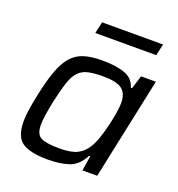

<svg xmlns="http://www.w3.org/2000/svg" viewBox="-127 -791 837 903"><g transform="rotate(20 292.0 -339.0)"><path d="M212 8Q122 8 82.5 -19Q43 -46 43 -124Q43 -149 48 -182.5Q53 -216 62 -258Q78 -336 96.5 -386.5Q115 -437 140.5 -466Q166 -495 203 -506.5Q240 -518 295 -518Q364 -518 407.5 -502Q451 -486 463 -443H469L490 -510H564L456 0H382L394 -75H388Q360 -21 315.5 -6.5Q271 8 212 8ZM245 -60Q303 -60 333.5 -75.5Q364 -91 384 -124Q396 -143 407 -175Q418 -207 426.5 -242.5Q435 -278 440 -309.5Q445 -341 445 -360Q445 -408 417.5 -428.5Q390 -449 324 -449Q278 -449 249 -442.5Q220 -436 201 -416.5Q182 -397 169 -358Q156 -319 142 -255Q134 -215 129.5 -186Q125 -157 125 -136Q125 -87 152 -73.5Q179 -60 245 -60ZM218 -628 231 -686H536L523 -628Z"/></g></svg>

Font: Saira
Style: Italic
Weight: 400
Italic angle: -12°
Designer: Hector Gatti with collaboration of the Omnibus-Type team
Foundry: Omnibus-Type
Version: Version 1.100; ttfautohint (v1.8.3)